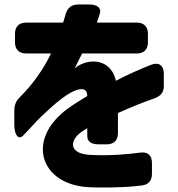

<svg xmlns="http://www.w3.org/2000/svg" viewBox="-20 -751 797 858"><path d="M368 85C424 89 530 87 584 81L612 78C643 75 659 57 659 26V-23C659 -57 640 -74 606 -69C547 -61 465 -54 380 -59C292 -64 285 -120 346 -163C353 -168 362 -173 370 -178V-142C370 -119 388 -106 420 -106H457C489 -106 507 -124 507 -156V-246C570 -274 630 -298 669 -311C697 -321 712 -337 712 -366V-422C712 -459 689 -475 654 -461C609 -443 546 -416 498 -390C478 -478 400 -490 343 -464C328 -457 319 -450 314 -446C320 -459 327 -472 347 -512H591C623 -512 641 -530 641 -562V-600C641 -632 623 -650 591 -650H413C418 -664 422 -678 426 -690C434 -715 415 -731 379 -731H330C301 -731 282 -717 274 -689L262 -650H97C65 -650 47 -632 47 -600V-562C47 -530 65 -512 97 -512H208C173 -439 124 -372 71 -319C52 -301 44 -283 44 -257V-193C44 -149 62 -125 82 -144C106 -167 142 -210 166 -232C228 -291 288 -342 331 -351C360 -357 369 -346 370 -322C342 -305 308 -284 286 -268C95 -131 157 69 368 85Z"/></svg>

Font: コーポレート・ロゴ（ラウンド）ver3 Bold
Style: Regular
Weight: 700
Designer: [KANA_main] LOGOTYPE.JP [Source Han Sans] Ryoko NISHIZUKA 西塚涼子 (kana, bopomofo & ideographs); Paul D. Hunt (Latin, Greek
Version: Version 12.001;FEAKit 1.0